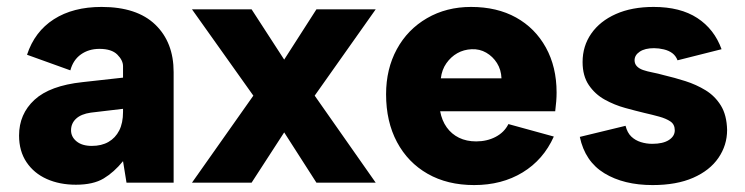

<svg xmlns="http://www.w3.org/2000/svg" viewBox="-20 -527 2150 554"><path d="M345 0 335 -62Q309 -30 279 -12Q249 6 199 6Q152 6 115 -10.5Q78 -27 56.5 -59Q35 -91 35 -136Q35 -198 79.5 -239Q124 -280 218 -290L335 -303V-336Q335 -353 318.5 -369.5Q302 -386 267 -386Q236 -386 213.5 -370Q191 -354 183 -324L58 -369Q80 -436 135.5 -471.5Q191 -507 273 -507Q375 -507 428 -456Q481 -405 481 -319V0ZM335 -213 242 -202Q214 -198 199.5 -184.5Q185 -171 185 -151Q185 -132 201 -119Q217 -106 245 -106Q273 -106 293 -117.5Q313 -129 324 -150.5Q335 -172 335 -204Z M534 -500H706L800 -355L893 -500H1064L888 -251L1064 0H893L800 -145L706 0H534L711 -251Z M1348 7Q1271 7 1214 -25.5Q1157 -58 1125.5 -117Q1094 -176 1094 -255Q1094 -328 1125 -385Q1156 -442 1212 -474.5Q1268 -507 1339 -507Q1414 -507 1469 -476.5Q1524 -446 1555 -390Q1586 -334 1586 -260Q1586 -248 1585 -235Q1584 -222 1582 -206H1250Q1255 -179 1269 -159.5Q1283 -140 1304.5 -129.5Q1326 -119 1354 -119Q1385 -119 1410 -132Q1435 -145 1447 -169L1578 -133Q1548 -66 1488 -29.5Q1428 7 1348 7ZM1427 -301Q1426 -326 1414 -345Q1402 -364 1383 -375Q1364 -386 1341 -385Q1318 -384 1299.5 -373.5Q1281 -363 1268 -344.5Q1255 -326 1252 -301Z M1785 -164Q1790 -144 1801.5 -133Q1813 -122 1829 -117Q1845 -112 1862 -112Q1893 -112 1910 -123Q1927 -134 1927 -151Q1927 -168 1914.5 -176.5Q1902 -185 1882 -190.5Q1862 -196 1840 -201Q1815 -207 1784 -215.5Q1753 -224 1725 -239.5Q1697 -255 1679 -281.5Q1661 -308 1661 -348Q1661 -394 1686 -430Q1711 -466 1757 -486.5Q1803 -507 1866 -507Q1943 -507 1992 -475Q2041 -443 2062 -385L1935 -353Q1930 -366 1920 -373.5Q1910 -381 1895.5 -384.5Q1881 -388 1867 -388Q1841 -388 1826 -378Q1811 -368 1811 -353Q1811 -343 1817.5 -336Q1824 -329 1835.5 -325Q1847 -321 1862.5 -318Q1878 -315 1896 -310Q1926 -303 1957.5 -293Q1989 -283 2016 -266.5Q2043 -250 2060 -222.5Q2077 -195 2078 -152Q2078 -108 2053 -71.5Q2028 -35 1980 -14Q1932 7 1863 7Q1780 7 1724 -27Q1668 -61 1653 -132Z"/></svg>

Font: Albert Sans ExtraBold
Style: Regular
Weight: 800
Designer: Andreas Rasmussen
Foundry: a.Foundry
Version: Version 1.025